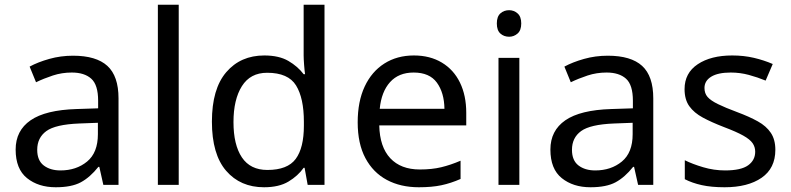

<svg xmlns="http://www.w3.org/2000/svg" viewBox="-20 -780 3336 810"><path d="M288 -545Q386 -545 433 -502Q480 -459 480 -365V0H416L399 -76H395Q360 -32 321 -11Q282 10 215 10Q142 10 94 -28.5Q46 -67 46 -149Q46 -229 109 -272.5Q172 -316 303 -320L394 -323V-355Q394 -422 365 -448Q336 -474 283 -474Q241 -474 203 -461.5Q165 -449 132 -433L105 -499Q140 -518 188 -531.5Q236 -545 288 -545ZM393 -262 314 -259Q214 -255 175.5 -227Q137 -199 137 -148Q137 -103 164.5 -82Q192 -61 235 -61Q302 -61 347.5 -98.5Q393 -136 393 -214Z M734 0H646V-760H734Z M1094 10Q994 10 934 -59.5Q874 -129 874 -267Q874 -405 934.5 -475.5Q995 -546 1095 -546Q1157 -546 1196.5 -523Q1236 -500 1261 -467H1267Q1265 -480 1263 -505.5Q1261 -531 1261 -546V-760H1349V0H1278L1265 -72H1261Q1237 -38 1197 -14Q1157 10 1094 10ZM1108 -63Q1193 -63 1227.5 -109.5Q1262 -156 1262 -250V-266Q1262 -366 1229 -419.5Q1196 -473 1107 -473Q1036 -473 1000.5 -416.5Q965 -360 965 -265Q965 -169 1000.5 -116Q1036 -63 1108 -63Z M1726 -546Q1794 -546 1844 -516Q1894 -486 1920.5 -431.5Q1947 -377 1947 -304V-251H1580Q1582 -160 1626.5 -112.5Q1671 -65 1751 -65Q1802 -65 1841.5 -74.5Q1881 -84 1923 -102V-25Q1882 -7 1842 1.5Q1802 10 1747 10Q1670 10 1612 -21Q1554 -52 1521.5 -113Q1489 -174 1489 -264Q1489 -352 1518.5 -415Q1548 -478 1601.5 -512Q1655 -546 1726 -546ZM1725 -474Q1662 -474 1625.5 -433.5Q1589 -393 1582 -321H1855Q1854 -389 1823 -431.5Q1792 -474 1725 -474Z M2128 -737Q2148 -737 2163.5 -723.5Q2179 -710 2179 -681Q2179 -652 2163.5 -638.5Q2148 -625 2128 -625Q2106 -625 2091 -638.5Q2076 -652 2076 -681Q2076 -710 2091 -723.5Q2106 -737 2128 -737ZM2171 -536V0H2083V-536Z M2544 -545Q2642 -545 2689 -502Q2736 -459 2736 -365V0H2672L2655 -76H2651Q2616 -32 2577 -11Q2538 10 2471 10Q2398 10 2350 -28.5Q2302 -67 2302 -149Q2302 -229 2365 -272.5Q2428 -316 2559 -320L2650 -323V-355Q2650 -422 2621 -448Q2592 -474 2539 -474Q2497 -474 2459 -461.5Q2421 -449 2388 -433L2361 -499Q2396 -518 2444 -531.5Q2492 -545 2544 -545ZM2649 -262 2570 -259Q2470 -255 2431.5 -227Q2393 -199 2393 -148Q2393 -103 2420.5 -82Q2448 -61 2491 -61Q2558 -61 2603.5 -98.5Q2649 -136 2649 -214Z M3251 -148Q3251 -70 3193 -30Q3135 10 3037 10Q2981 10 2940.5 1Q2900 -8 2869 -24V-104Q2901 -88 2946.5 -74.5Q2992 -61 3039 -61Q3106 -61 3136 -82.5Q3166 -104 3166 -140Q3166 -160 3155 -176Q3144 -192 3115.5 -208Q3087 -224 3034 -244Q2982 -264 2945 -284Q2908 -304 2888 -332Q2868 -360 2868 -404Q2868 -472 2923.5 -509Q2979 -546 3069 -546Q3118 -546 3160.5 -536Q3203 -526 3240 -510L3210 -440Q3176 -454 3139 -464Q3102 -474 3063 -474Q3009 -474 2980.5 -456.5Q2952 -439 2952 -409Q2952 -386 2965 -371Q2978 -356 3008.5 -341Q3039 -326 3090 -307Q3141 -288 3177 -268Q3213 -248 3232 -219.5Q3251 -191 3251 -148Z"/></svg>

Font: Apis
Style: Regular
Weight: 400
Designer: Monotype Design Team
Foundry: Monotype Imaging Inc.
Version: Version 2.000; build 0001